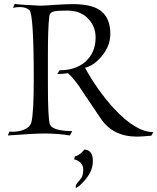

<svg xmlns="http://www.w3.org/2000/svg" viewBox="-20 -687 801 978"><path d="M678 9Q556 9 494 -82L393 -232Q383 -248 374.5 -259Q366 -270 361 -277Q342 -301 326 -314Q312 -312 298.5 -311Q285 -310 272 -310L283 -329Q362 -329 412 -370Q467 -417 467 -496Q467 -552 429 -592Q390 -633 324 -633Q275 -633 261 -630Q233 -626 231 -603Q227 -570 225.5 -520Q224 -470 224 -403V-259Q224 -83 234 -53Q249 -20 348 -19L336 3Q307 -2 274.5 -4.5Q242 -7 206 -7Q180 -7 133.5 -4.5Q87 -2 20 3L28 -17Q32 -16 44 -16Q75 -16 101 -26Q134 -40 140 -65Q152 -112 152 -283Q152 -612 130 -635Q113 -651 81 -651Q63 -651 46 -647L55 -667Q88 -662 189 -658Q190 -658 210.5 -659Q231 -660 271 -663Q325 -666 351 -666Q438 -666 483 -639Q542 -603 542 -514Q542 -452 496 -398Q455 -351 413 -342Q475 -229 558 -137Q671 -14 761 -14L751 4Q729 6 711 7.5Q693 9 678 9ZM366 271V260Q366 254 374 244Q387 231 395.5 217.5Q404 204 404 175Q404 157 391 143Q378 129 358 125L361 110Q376 107 395 91L405 80Q410 73 413 75Q453 79 453 133Q453 164 440 189.5Q427 215 410.5 233Q394 251 384 260Q377 265 366 271Z"/></svg>

Font: Gideon Roman
Style: Regular
Weight: 400
Designer: Robert E. Leuschke
Foundry: Robert E. Leuschke
Version: Version 2.010